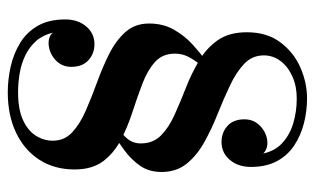

<svg xmlns="http://www.w3.org/2000/svg" viewBox="-178 -622 810 494"><g transform="rotate(90 227.0 -375.0)"><path d="M122.5 -649Q122.5 -619 144 -598.5Q165.5 -578 199.8 -561.8Q234 -545.5 272.5 -530.2Q311 -515 345.2 -496Q379.5 -477 401 -450.5Q422.5 -424 422.5 -385.5Q422.5 -354 407 -331.2Q391.5 -308.5 367.2 -290.5Q343 -272.5 316 -255.5L295.5 -259Q316.5 -276.5 332.8 -293Q349 -309.5 349 -332Q349 -364 328.5 -384.2Q308 -404.5 275.2 -419.2Q242.5 -434 206 -448.2Q169.5 -462.5 136.8 -481.8Q104 -501 83.5 -530.2Q63 -559.5 63 -605Q63 -657 89 -691.5Q115 -726 154 -743Q193 -760 233 -760Q266 -760 297.2 -752Q328.5 -744 354.2 -727Q380 -710 394.8 -682.2Q409.5 -654.5 409.5 -615.5Q409.5 -583 391.5 -561.5Q373.5 -540 345.5 -540Q321 -540 304 -555.2Q287 -570.5 287 -599Q287 -624.5 306 -641.2Q325 -658 348.5 -658Q356.5 -658 364 -654.8Q371.5 -651.5 375 -647Q368.5 -677.5 347.8 -696.5Q327 -715.5 297.2 -724.5Q267.5 -733.5 233 -733.5Q201.5 -733.5 176.5 -722.2Q151.5 -711 137 -691.8Q122.5 -672.5 122.5 -649ZM118 -420Q118 -388 139.5 -368.8Q161 -349.5 195 -336.5Q229 -323.5 267 -311.2Q305 -299 339 -281.5Q373 -264 394.5 -235.8Q416 -207.5 416 -162Q416 -110 391 -71.2Q366 -32.5 321.2 -11.2Q276.5 10 217.5 10Q184.5 10 151.2 2.5Q118 -5 90.5 -21.8Q63 -38.5 46.5 -67Q30 -95.5 30 -138Q30 -170.5 48 -191.8Q66 -213 93.5 -213Q118 -213 135 -197.5Q152 -182 152 -153.5Q152 -128 133 -111.5Q114 -95 89.5 -95Q82 -95 74.8 -98Q67.5 -101 64 -106.5Q70 -80.5 85.2 -63.2Q100.5 -46 121.8 -35.5Q143 -25 167.8 -20.8Q192.5 -16.5 217.5 -16.5Q261 -16.5 288.5 -29Q316 -41.5 329 -62Q342 -82.5 342 -106Q342 -136 320.2 -156Q298.5 -176 264 -191Q229.5 -206 191 -220Q152.5 -234 118.2 -251.2Q84 -268.5 62.2 -293Q40.5 -317.5 40.5 -353.5Q40.5 -390 56.5 -417.8Q72.5 -445.5 94.5 -465.5Q116.5 -485.5 134.5 -498.5H157.5Q153.5 -493 144 -481.8Q134.5 -470.5 126.2 -454.8Q118 -439 118 -420Z"/></g></svg>

Font: Bodoni Moda 9pt Medium
Style: Regular
Weight: 500
Designer: Owen Earl
Foundry: indestructible type
Version: Version 2.005